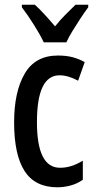

<svg xmlns="http://www.w3.org/2000/svg" viewBox="-20 -837 402 816"><path d="M224 -41Q129 -41 84.5 -110Q40 -179 40 -317Q40 -447 85 -524Q130 -601 226 -601Q263 -601 290 -593.5Q317 -586 340 -573L312 -494Q269 -517 233 -517Q137 -517 137 -318Q137 -124 235 -124Q260 -124 283.5 -131.5Q307 -139 332 -154V-73Q308 -56 279.5 -48.5Q251 -41 224 -41ZM166 -657Q151 -689 124.5 -731Q98 -773 73 -806V-817H128Q146 -801 169 -776Q192 -751 214 -725Q238 -755 257.5 -774Q277 -793 301 -817H355V-806Q340 -786 322.5 -759.5Q305 -733 288.5 -706Q272 -679 262 -657Z"/></svg>

Font: Noto Sans Tamil UI ExtraCondensed Medium
Style: Regular
Weight: 500
Width: 2
Designer: Jelle Bosma - Monotype Design Team
Foundry: Monotype Imaging Inc.
Version: Version 2.004; ttfautohint (v1.8.4.7-5d5b)